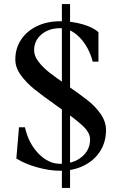

<svg xmlns="http://www.w3.org/2000/svg" viewBox="-20 -820 594 940"><path d="M283 -800H323V100H283ZM60 -44 73 -197H102Q120 -118 168.5 -68Q217 -18 275 -18Q339 -18 380 -51.5Q421 -85 421 -138Q421 -171 383.5 -205.5Q346 -240 269 -294L259 -301L251 -307Q187 -352 148 -383.5Q109 -415 82 -452Q55 -489 55 -529Q55 -583 83 -625.5Q111 -668 161 -692Q211 -716 275 -716Q333 -716 385 -701Q437 -686 462 -662V-518H434Q415 -590 370.5 -636Q326 -682 275 -682Q219 -682 183 -651.5Q147 -621 147 -574Q147 -546 168.5 -518Q190 -490 220.5 -466Q251 -442 306 -404L310 -401L314 -398Q375 -356 411.5 -327Q448 -298 473.5 -261Q499 -224 499 -183Q499 -125 470.5 -80Q442 -35 391 -9.5Q340 16 275 16Q222 16 161.5 -1Q101 -18 60 -44Z"/></svg>

Font: Wittgenstein
Style: Regular
Weight: 400
Designer: Jörg Drees
Foundry: Jörg Drees
Version: Version 1.003;Glyphs 3.1.2 (3151)